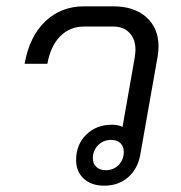

<svg xmlns="http://www.w3.org/2000/svg" viewBox="-20 -578 573 608"><path d="M482 -431Q482 -415 479 -398L424 -87Q416 -43 385.5 -16.5Q355 10 310 10Q269 10 245 -12.5Q221 -35 221 -71Q221 -120 253 -151.5Q285 -183 334 -183Q355 -183 368 -176L407 -398Q409 -414 409 -420Q409 -454 390 -474Q371 -494 338 -494H247Q201 -494 170.5 -463Q140 -432 130 -376H58Q73 -462 123 -510Q173 -558 247 -558H338Q405 -558 443.5 -523.5Q482 -489 482 -431ZM372 -97Q372 -114 361.5 -124.5Q351 -135 332 -135Q307 -135 290.5 -118Q274 -101 274 -77Q274 -60 285 -49.5Q296 -39 315 -39Q339 -39 355.5 -55.5Q372 -72 372 -97Z"/></svg>

Font: Bai Jamjuree
Style: Italic
Weight: 400
Italic angle: -10°
Version: Version 1.000; ttfautohint (v1.6)